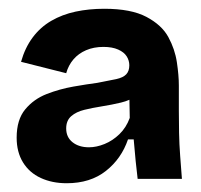

<svg xmlns="http://www.w3.org/2000/svg" viewBox="-20 -691 459 438"><path d="M132 -273Q99 -273 73 -285Q47 -297 32.5 -320.5Q18 -344 18 -377Q18 -418 37.5 -441.5Q57 -465 86.5 -476.5Q116 -488 147.5 -493.5Q179 -499 202 -502Q229 -507 245 -510.5Q261 -514 268 -521.5Q275 -529 275 -542Q275 -553 269 -562.5Q263 -572 249.5 -578Q236 -584 216 -584Q194 -584 176.5 -576.5Q159 -569 147.5 -555.5Q136 -542 131 -524L28 -550Q37 -582 54.5 -605.5Q72 -629 97 -643.5Q122 -658 152.5 -664.5Q183 -671 218 -671Q279 -671 314 -652.5Q349 -634 364 -606.5Q379 -579 383.5 -549Q388 -519 388 -496V-438Q388 -414 388.5 -388Q389 -362 391 -335.5Q393 -309 395 -283H294Q292 -298 289.5 -323.5Q287 -349 285 -373H272Q257 -329 221.5 -301Q186 -273 132 -273ZM183 -355Q200 -355 218.5 -362.5Q237 -370 252.5 -385Q268 -400 276 -422L275 -476L292 -473Q277 -462 256 -457Q235 -452 213 -448.5Q191 -445 172.5 -440.5Q154 -436 142.5 -426Q131 -416 131 -398Q131 -378 145.5 -366.5Q160 -355 183 -355Z"/></svg>

Font: Bricolage Grotesque 24pt
Style: Bold
Weight: 700
Designer: Mathieu Triay
Foundry: Atelier Triay
Version: Version 1.001;gftools[0.9.33.dev8+g029e19f]